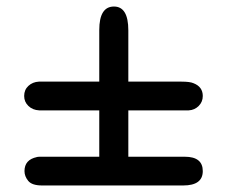

<svg xmlns="http://www.w3.org/2000/svg" viewBox="-20 -648 706 588"><path d="M55 -124Q55 -159 93 -167H92Q97 -168 102 -168H284V-310H100Q80 -311 67 -323.5Q54 -336 54 -354Q54 -373 67 -385Q80 -397 99 -398H284V-556Q284 -628 329 -628Q373 -628 373 -555V-398H536Q562 -398 573 -393Q601 -382 601 -354Q601 -336 588.5 -323.5Q576 -311 558 -310H373V-168H546Q601 -168 601 -124Q601 -80 541 -80H109Q78 -80 66.5 -94Q55 -108 55 -124Z"/></svg>

Font: Coval
Style: ExtraBold
Weight: 800
Foundry: Context Ltd
Version: Version 001.000